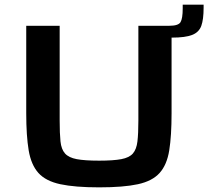

<svg xmlns="http://www.w3.org/2000/svg" viewBox="-20 -799 897 827"><path d="M407 8Q303 8 240 -5.5Q177 -19 145.5 -54Q114 -89 103.5 -151.5Q93 -214 93 -311V-688H237V-280Q237 -224 240.5 -190Q244 -156 260 -138Q276 -120 310.5 -113.5Q345 -107 407 -107Q468 -107 502.5 -113.5Q537 -120 552.5 -138Q568 -156 572 -190Q576 -224 576 -280V-688H710Q748 -688 757.5 -703.5Q767 -719 767 -763V-779H857V-766Q857 -715 847 -687.5Q837 -660 807.5 -648.5Q778 -637 721 -637H719V-311Q719 -214 709 -151.5Q699 -89 667.5 -54Q636 -19 574 -5.5Q512 8 407 8Z"/></svg>

Font: Saira Expanded SemiBold
Style: Regular
Weight: 600
Width: 7
Designer: Hector Gatti with collaboration of the Omnibus-Type team
Foundry: Omnibus-Type
Version: Version 1.100; ttfautohint (v1.8.3)